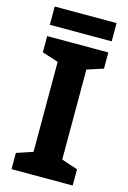

<svg xmlns="http://www.w3.org/2000/svg" viewBox="-131 -934 662 995"><g transform="rotate(15 200.5 -436.0)"><path d="M364 0H36V-87L123 -116V-599L36 -627V-714H364V-627L277 -599V-116L364 -87ZM366 -872V-774H34V-872Z"/></g></svg>

Font: Noto Sans Lao Looped
Style: Bold
Weight: 700
Designer: Mark Frömberg, Ben Mitchell
Foundry: The Fontpad Ltd
Version: Version 1.001